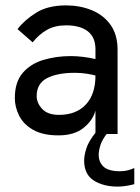

<svg xmlns="http://www.w3.org/2000/svg" viewBox="-20 -497 519 712"><path d="M197 5Q139 5 103 -15.5Q67 -36 51 -68Q35 -100 35 -133Q35 -193 64.5 -227Q94 -261 141.5 -275Q189 -289 242 -289Q265 -289 289 -286Q313 -283 334 -278V-314Q334 -359 305.5 -381Q277 -403 225 -403Q184 -403 154.5 -386.5Q125 -370 101 -340L45 -389Q70 -422 113.5 -449.5Q157 -477 225 -477Q276 -477 319.5 -459.5Q363 -442 389.5 -405.5Q416 -369 416 -312V0H334V-87Q324 -50 289.5 -22.5Q255 5 197 5ZM199 -71Q262 -71 298 -109Q334 -147 334 -217Q320 -221 299.5 -224Q279 -227 258 -227Q192 -227 154 -207Q116 -187 116 -141Q116 -115 136.5 -93Q157 -71 199 -71ZM416 195Q364 195 328 172.5Q292 150 292 98Q292 80 300 54Q308 28 335 -6H380Q359 20 352.5 41Q346 62 346 77Q346 104 364 121Q382 138 425 138Q441 138 454.5 134.5Q468 131 478 126V186Q467 189 450 192Q433 195 416 195Z"/></svg>

Font: Lil Grotesk Medium
Style: Regular
Weight: 500
Designer: Bastien Sozeau
Foundry: NBR — Bastien Sozeau
Version: Version 3.003; ttfautohint (v1.8.4.7-5d5b);gftools[0.9.33]